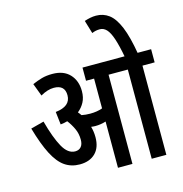

<svg xmlns="http://www.w3.org/2000/svg" viewBox="-126 -1011 1073 1127"><g transform="rotate(-15 410.0 -448.0)"><path d="M371 -208Q371 -145 336.5 -111Q302 -77 242 -77Q190 -77 151 -104Q112 -131 80.5 -192Q49 -253 20 -354L100 -375Q128 -271 159.5 -214.5Q191 -158 235 -158Q258 -158 271 -173Q284 -188 284 -216Q284 -253 269.5 -284Q255 -315 235 -341Q215 -335 193 -333L184 -411Q276 -421 276 -488Q276 -551 209 -551Q171 -551 128 -526L99 -603Q129 -616 157 -624Q185 -632 222 -632Q290 -632 327 -592.5Q364 -553 364 -490Q364 -451 349 -423Q334 -395 309 -375Q318 -365 325 -354Q349 -349 377 -349Q419 -349 452 -361V-542H403V-622H820V-542H746V0H657V-542H540V0H452V-281Q436 -276 420 -273.5Q404 -271 387 -271Q376 -271 362 -273Q366 -259 368.5 -243Q371 -227 371 -208ZM660 -615Q646 -690 631.5 -733Q617 -776 599.5 -794.5Q582 -813 559 -813Q533 -813 511 -803L487 -883Q505 -889 522.5 -892.5Q540 -896 558 -896Q602 -896 636 -870.5Q670 -845 695.5 -784Q721 -723 739 -615Z"/></g></svg>

Font: Noto Sans ExtraCondensed Medium
Style: Italic
Weight: 500
Width: 2
Italic angle: -12°
Designer: Monotype Design Team
Foundry: Monotype Imaging Inc.
Version: Version 2.013; ttfautohint (v1.8.4.7-5d5b)